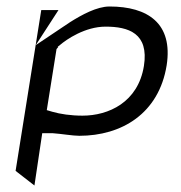

<svg xmlns="http://www.w3.org/2000/svg" viewBox="-20 -382 557 591"><path d="M110 28H141H142C170 30 204 36 224 36C354 36 469 -32 493 -181C513 -310 435 -362 317 -362C278 -362 231 -336 196 -314L90 -243L160 -351H107L28 144L86 189ZM159 -237C160 -239 153 -235 163 -242L164 -243C185 -261 242 -300 305 -300C375 -300 439 -280 423 -179C405 -67 314 -26 234 -26C198 -26 165 -31 141 -38L124 -43L154 -231Z"/></svg>

Font: Charger Static
Style: 2Obl
Weight: 1000
Designer: Jasper
Foundry: KineticPlasma Fonts/Cannot Into Space Fonts
Version: Version 1.1